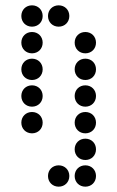

<svg xmlns="http://www.w3.org/2000/svg" viewBox="-20 -510 440 720"><path d="M100 -410C123 -410 140 -427 140 -450C140 -473 123 -490 100 -490C77 -490 60 -473 60 -450C60 -427 77 -410 100 -410ZM200 -410C223 -410 240 -427 240 -450C240 -473 223 -490 200 -490C177 -490 160 -473 160 -450C160 -427 177 -410 200 -410ZM100 -310C123 -310 140 -327 140 -350C140 -373 123 -390 100 -390C77 -390 60 -373 60 -350C60 -327 77 -310 100 -310ZM300 -310C323 -310 340 -327 340 -350C340 -373 323 -390 300 -390C277 -390 260 -373 260 -350C260 -327 277 -310 300 -310ZM100 -210C123 -210 140 -227 140 -250C140 -273 123 -290 100 -290C77 -290 60 -273 60 -250C60 -227 77 -210 100 -210ZM300 -210C323 -210 340 -227 340 -250C340 -273 323 -290 300 -290C277 -290 260 -273 260 -250C260 -227 277 -210 300 -210ZM100 -110C123 -110 140 -127 140 -150C140 -173 123 -190 100 -190C77 -190 60 -173 60 -150C60 -127 77 -110 100 -110ZM300 -110C323 -110 340 -127 340 -150C340 -173 323 -190 300 -190C277 -190 260 -173 260 -150C260 -127 277 -110 300 -110ZM100 -10C123 -10 140 -27 140 -50C140 -73 123 -90 100 -90C77 -90 60 -73 60 -50C60 -27 77 -10 100 -10ZM300 -10C323 -10 340 -27 340 -50C340 -73 323 -90 300 -90C277 -90 260 -73 260 -50C260 -27 277 -10 300 -10ZM300 90C323 90 340 73 340 50C340 27 323 10 300 10C277 10 260 27 260 50C260 73 277 90 300 90ZM200 190C223 190 240 173 240 150C240 127 223 110 200 110C177 110 160 127 160 150C160 173 177 190 200 190ZM300 190C323 190 340 173 340 150C340 127 323 110 300 110C277 110 260 127 260 150C260 173 277 190 300 190Z"/></svg>

Font: TINY 5x3 80
Style: Regular
Weight: 200
Designer: Jack Halten Fahnestock
Foundry: Velvetyne Type Foundry
Version: Version 1.002;hotconv 1.0.109;makeotfexe 2.5.65596